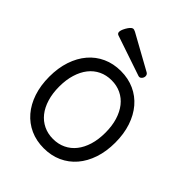

<svg xmlns="http://www.w3.org/2000/svg" viewBox="-228 -924 1056 1056"><g transform="rotate(45 300.0 -396.0)"><path d="M43 -289.6Q43 -357.4 61.5 -412.8Q80.1 -468.3 113.8 -507.8Q147.5 -547.4 194.8 -568.8Q242.2 -590.3 299.8 -590.3Q357.4 -590.3 404.8 -568.8Q452.1 -547.4 485.8 -507.8Q519.5 -468.3 538.1 -412.8Q556.6 -357.4 556.6 -289.6Q556.6 -221.7 538.1 -166.3Q519.5 -110.8 485.8 -71.5Q452.1 -32.2 404.8 -10.7Q357.4 10.7 299.8 10.7Q242.2 10.7 194.8 -10.7Q147.5 -32.2 113.8 -71.5Q80.1 -110.8 61.5 -166.3Q43 -221.7 43 -289.6ZM120.1 -289.6Q120.1 -236.8 133.1 -194.6Q146 -152.3 169.4 -122.8Q192.9 -93.3 226.1 -77.4Q259.3 -61.5 299.8 -61.5Q340.3 -61.5 373.5 -77.4Q406.7 -93.3 430.2 -122.8Q453.6 -152.3 466.6 -194.6Q479.5 -236.8 479.5 -289.6Q479.5 -342.3 466.6 -384.5Q453.6 -426.8 430.2 -456.5Q406.7 -486.3 373.5 -502.2Q340.3 -518.1 299.8 -518.1Q259.3 -518.1 226.1 -502.2Q192.9 -486.3 169.4 -456.5Q146 -426.8 133.1 -384.5Q120.1 -342.3 120.1 -289.6ZM404.8 -685.1Q413.1 -680.2 415.3 -671.6Q417.5 -663.1 414.1 -654.8Q410.6 -646.5 403.6 -641.4Q396.5 -636.2 387.2 -639.2L152.3 -718.8Q147.5 -720.2 144 -723.9Q140.6 -727.5 140.1 -733.6Q139.6 -739.7 142.3 -748.8Q145 -757.8 152.3 -771Q160.2 -784.7 166.5 -791.7Q172.9 -798.8 178.5 -801.3Q184.1 -803.7 189.7 -802.2Q195.3 -800.8 201.7 -797.4Z"/></g></svg>

Font: Courier Prime
Style: Regular
Weight: 400
Designer: Alan Dague-Greene
Foundry: Quote-Unquote Apps
Version: Version 1.203